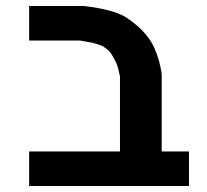

<svg xmlns="http://www.w3.org/2000/svg" viewBox="-20 -620 691 640"><path d="M258.8 -600.1Q361.8 -587.9 401.9 -561Q470.2 -515.1 494.1 -460.9Q512.2 -420.9 519 -374V-115.2H609.9V0H77.1V-115.2H379.9V-365.2Q378.9 -369.6 377.4 -376.5Q376 -383.3 374.8 -388.4Q373.5 -393.6 372.1 -397.9Q366.7 -415.5 350.1 -441.9Q344.7 -450.7 323.2 -465.8Q319.8 -468.3 290 -477.1Q288.1 -477.5 278.6 -479.2Q269 -481 258.8 -482.7Q248.5 -484.4 247.1 -484.9H77.1V-600.1Z"/></svg>

Font: Miedinger*
Style: Bold
Weight: 700
Version: Version 001.000